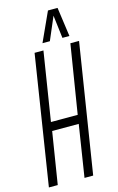

<svg xmlns="http://www.w3.org/2000/svg" viewBox="-139 -951 620 1005"><g transform="rotate(-15 170.5 -448.0)"><path d="M-5 0 105 -700H153L94 -328H239L299 -700H346L235 0H188L232 -281H88L43 0ZM158 -738 230 -896H282L304 -738H266L251 -862L198 -738Z"/></g></svg>

Font: Georama ExtraCondensed Light
Style: Italic
Weight: 300
Width: 2
Italic angle: -9°
Designer: Jean-Baptiste Levee
Foundry: Production Type
Version: Version 1.000